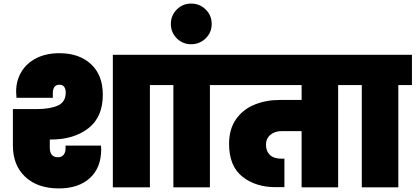

<svg xmlns="http://www.w3.org/2000/svg" viewBox="-20 -1046 2320 1072"><path d="M258 -267V-222Q258 -168 304 -168Q324 -168 335 -181.5Q346 -195 346 -216V-233H544L545 -213Q545 -109 481.5 -51.5Q418 6 309 6Q190 6 121 -58.5Q52 -123 52 -234V-437H187Q258 -437 302.5 -456.5Q347 -476 347 -530Q347 -549 338.5 -561Q330 -573 312 -573Q293 -573 284 -560.5Q275 -548 275 -527V-500H72Q70 -522 70 -534Q70 -596 99.5 -645Q129 -694 183.5 -721.5Q238 -749 312 -749Q422 -749 488 -688Q554 -627 554 -517Q554 -392 473 -329.5Q392 -267 265 -267ZM893 -740V-571H817V0H610V-740Z M948 0V-571H871V-740H1228V-571H1152V0Z M1047 -799Q1000 -799 967 -832Q934 -865 934 -912Q934 -960 967 -993Q1000 -1026 1047 -1026Q1095 -1026 1128.5 -993Q1162 -960 1162 -912Q1162 -865 1128.5 -832Q1095 -799 1047 -799Z M1945 -571H1868V0H1664V-314H1553Q1514 -314 1489.5 -293Q1465 -272 1465 -238Q1465 -203 1486.5 -181.5Q1508 -160 1552 -160H1568V-1H1519Q1407 -1 1333 -60Q1259 -119 1259 -243Q1259 -325 1297.5 -380Q1336 -435 1400.5 -461.5Q1465 -488 1543 -488H1664V-571H1206V-740H1945Z M2000 0V-571H1923V-740H2280V-571H2204V0Z"/></svg>

Font: Poppins Black A&M
Style: Regular
Weight: 900
Designer: Ninad Kale (Devanagari), Jonny Pinhorn (Latin)
Foundry: Indian Type Foundry
Version: 4.004